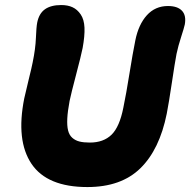

<svg xmlns="http://www.w3.org/2000/svg" viewBox="-20 -736 762 769"><path d="M330.1 13.2Q168.9 13.2 106.2 -79.8Q43.5 -172.9 77.1 -341.8Q83 -369.1 95.2 -418.5Q107.4 -467.8 110.8 -485.8Q122.1 -540.5 123.8 -583.7Q125.5 -627 128.9 -645Q136.2 -682.1 160.2 -699Q184.1 -715.8 225.1 -715.8Q251.5 -715.8 270.5 -707Q289.6 -698.2 303.2 -678.2Q316.9 -658.2 318.4 -625.2Q319.8 -592.3 311 -543.9Q304.7 -512.7 284.9 -437.5Q265.1 -362.3 258.8 -332Q251 -290.5 249.5 -261.5Q248 -232.4 252.7 -213.6Q257.3 -194.8 269.5 -184.1Q281.7 -173.3 298.3 -169.2Q314.9 -165 339.8 -165Q394.5 -165 426.8 -196.5Q459 -228 474.1 -305.2Q485.4 -359.4 498.5 -441.4Q511.7 -523.4 522 -574.2Q534.7 -637.7 568.1 -674.8Q601.6 -711.9 652.8 -711.9Q690.9 -711.9 708.7 -693.1Q726.6 -674.3 720.2 -638.2Q717.3 -624.5 705.6 -588.4Q693.8 -552.2 687 -520Q680.2 -484.4 668.2 -403.8Q656.2 -323.2 647.9 -280.8Q619.1 -137.2 542.2 -62Q465.3 13.2 330.1 13.2Z"/></svg>

Font: Shantell Sans Normal
Style: Italic
Weight: 800
Italic angle: -11.31°
Designer: Stephen Nixon, Anya Danilova, Shantell Martin
Foundry: Arrow Type
Version: Version 1.006;[559af2be0]